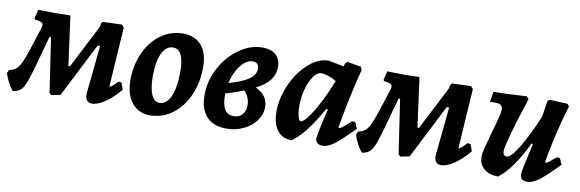

<svg xmlns="http://www.w3.org/2000/svg" viewBox="-53 -771 3260 1079"><g transform="rotate(10 1576.5 -232.0)"><path d="M645 -103Q603 -52 560.5 -24Q518 4 488 4Q470 4 459.5 -7.5Q449 -19 449 -41Q449 -50 450 -55L477 -323H463L306 -14L254 -4L243 -14L197 -323H188L154 -200Q129 -106 114 -64.5Q99 -23 83 -7.5Q67 8 38 12Q5 -27 -12 -82L-4 -101Q20 -106 34.5 -117Q49 -128 62 -154.5Q75 -181 93 -236L132 -356Q138 -371 138 -381Q138 -393 127.5 -398Q117 -403 91 -406L87 -412L99 -463Q163 -461 192 -461Q221 -461 283 -463L321 -181H330L458 -431L460 -447L468 -459L577 -463L590 -448L568 -109L570 -106Q590 -117 614 -144L631 -142Z M678 -166Q678 -251 710.5 -321.5Q743 -392 799.5 -432.5Q856 -473 925 -473Q993 -473 1030.5 -429.5Q1068 -386 1068 -306Q1068 -217 1036 -144.5Q1004 -72 947 -30Q890 12 820 12Q754 12 716 -35.5Q678 -83 678 -166ZM946 -260Q946 -322 930.5 -354Q915 -386 884 -386Q844 -386 821 -339.5Q798 -293 798 -208Q798 -139 814.5 -102.5Q831 -66 860 -66Q900 -66 923 -116Q946 -166 946 -260Z M1450 -146Q1450 -103 1423.5 -67Q1397 -31 1352.5 -10Q1308 11 1256 11Q1181 11 1142 -31.5Q1103 -74 1103 -155Q1103 -236 1142.5 -309.5Q1182 -383 1245.5 -428Q1309 -473 1378 -473Q1428 -473 1455 -448.5Q1482 -424 1482 -379Q1482 -338 1457.5 -305.5Q1433 -273 1379 -245Q1413 -230 1431.5 -205Q1450 -180 1450 -146ZM1223 -243Q1303 -266 1338 -291.5Q1373 -317 1373 -351Q1373 -368 1364 -377.5Q1355 -387 1339 -387Q1302 -387 1269.5 -346Q1237 -305 1223 -243ZM1351 -138Q1351 -184 1318 -218Q1271 -198 1216 -183V-174Q1216 -119 1232.5 -92Q1249 -65 1284 -65Q1316 -65 1333.5 -86Q1351 -107 1351 -138Z M1946 -153 1963 -151 1979 -116Q1906 -40 1870 -14Q1834 12 1805 12Q1785 12 1774.5 2.5Q1764 -7 1764 -24Q1764 -44 1799 -195L1791 -196Q1746 -116 1707.5 -66.5Q1669 -17 1629 12Q1576 12 1546.5 -26Q1517 -64 1517 -132Q1517 -212 1552.5 -289.5Q1588 -367 1643.5 -416Q1699 -465 1757 -465L1844 -448L1852 -470L1863 -476L1940 -463L1948 -446Q1926 -362 1906.5 -268Q1887 -174 1876 -106L1879 -102Q1886 -102 1899 -112Q1912 -122 1946 -153ZM1815 -359Q1794 -372 1770 -380Q1746 -388 1728 -388Q1706 -388 1685 -359Q1664 -330 1651 -283.5Q1638 -237 1638 -188Q1638 -151 1644.5 -126.5Q1651 -102 1661 -102Q1675 -102 1702 -138.5Q1729 -175 1759.5 -234.5Q1790 -294 1815 -359Z M2637 -103Q2595 -52 2552.5 -24Q2510 4 2480 4Q2462 4 2451.5 -7.5Q2441 -19 2441 -41Q2441 -50 2442 -55L2469 -323H2455L2298 -14L2246 -4L2235 -14L2189 -323H2180L2146 -200Q2121 -106 2106 -64.5Q2091 -23 2075 -7.5Q2059 8 2030 12Q1997 -27 1980 -82L1988 -101Q2012 -106 2026.5 -117Q2041 -128 2054 -154.5Q2067 -181 2085 -236L2124 -356Q2130 -371 2130 -381Q2130 -393 2119.5 -398Q2109 -403 2083 -406L2079 -412L2091 -463Q2155 -461 2184 -461Q2213 -461 2275 -463L2313 -181H2322L2450 -431L2452 -447L2460 -459L2569 -463L2582 -448L2560 -109L2562 -106Q2582 -117 2606 -144L2623 -142Z M3147 -116Q3076 -43 3039 -15.5Q3002 12 2974 12Q2932 12 2932 -25Q2932 -46 2968 -202L2960 -204Q2883 -45 2807 11Q2755 11 2725.5 -14.5Q2696 -40 2696 -84Q2696 -103 2705 -137.5Q2714 -172 2731 -233Q2762 -338 2762 -360Q2762 -378 2753 -386.5Q2744 -395 2724 -395H2689L2699 -453Q2756 -453 2888 -461L2900 -446Q2861 -329 2837 -243Q2813 -157 2813 -137Q2813 -122 2818 -115Q2823 -108 2836 -108Q2858 -108 2900.5 -177Q2943 -246 2992 -362L3007 -457L3021 -464L3121 -459L3131 -445Q3108 -372 3086 -278.5Q3064 -185 3053 -115L3056 -111Q3064 -113 3075.5 -121.5Q3087 -130 3114 -153L3131 -151Z"/></g></svg>

Font: Alegreya
Style: Bold Italic
Weight: 700
Italic angle: -7°
Designer: Juan Pablo del Peral
Foundry: Huerta Tipografica
Version: Version 2.007; ttfautohint (v1.6)